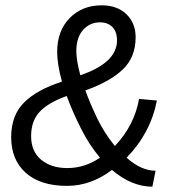

<svg xmlns="http://www.w3.org/2000/svg" viewBox="-20 -691 646 722"><path d="M570 -313Q546 -190 456 -98Q511 -49 565 -49L553 11Q475 11 401 -52Q322 8 232 8Q132 8 77 -41Q22 -90 22 -175Q22 -257 70.5 -305.5Q119 -354 213 -384Q195 -449 195 -496Q195 -575 242 -623Q289 -671 362 -671Q421 -671 455.5 -637.5Q490 -604 490 -551Q490 -476 442 -430Q394 -384 301 -351Q317 -306 346 -245Q374 -188 412 -142Q485 -219 503 -319ZM356 -607Q318 -607 292.5 -578.5Q267 -550 267 -499Q267 -465 282 -408Q420 -455 420 -539Q420 -572 402.5 -589.5Q385 -607 356 -607ZM97 -179Q97 -122 134.5 -90.5Q172 -59 233 -59Q299 -59 356 -98Q315 -147 287 -203Q254 -267 231 -330Q163 -306 130 -271.5Q97 -237 97 -179Z"/></svg>

Font: Elaine Sans
Style: Italic
Weight: 400
Italic angle: -13°
Designer: Wei Huang
Foundry: Wei Huang
Version: Version 2.001;December 24, 2019;FontCreator 12.0.0.2547 64-b